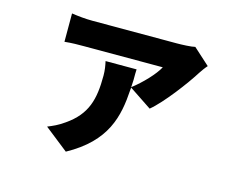

<svg xmlns="http://www.w3.org/2000/svg" viewBox="-95 -716 1190 962"><g transform="rotate(15 500.0 -235.5)"><path d="M549 -292 666 -214C727 -264 821 -390 859 -451C866 -462 881 -483 892 -495L807 -572C789 -567 738 -565 712 -565H275C239 -565 201 -569 167 -574V-427C207 -431 236 -431 270 -431H676C655 -391 599 -332 549 -294C550 -308 550 -320 551 -333V-343C551 -357 551 -372 552 -387H391C396 -365 400 -341 400 -314C400 -190 379 -109 278 -39C244 -15 222 -6 193 6L316 103C511 -4 539 -140 548 -279L549 -288C549 -289 549 -291 549 -292Z"/></g></svg>

Font: Glow Sans SC Normal ExtraBold
Style: Regular
Weight: 800
Designer: Ryoko NISHIZUKA (kana, bopomofo & ideographs); Paul D. Hunt (Latin, Greek & Cyrillic); Sandoll Communications, Soo-young
Version: Version 0.93